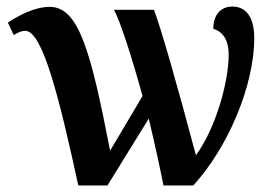

<svg xmlns="http://www.w3.org/2000/svg" viewBox="-20 -566 833 586"><path d="M219 0H308L434 -204C451 -133 467 -60 479 0H570C676 -116 756 -305 756 -450C756 -496 742 -546 689 -546C655 -546 631 -522 631 -478C662 -469 678 -441 678 -400C678 -316 639 -176 578 -92C522 -303 471 -481 450 -536H328C347 -501 382 -393 415 -273L316 -106C257 -411 220 -545 132 -545C84 -545 34 -517 4 -497L22 -459C32 -465 44 -472 57 -472C111 -472 163 -257 219 0Z"/></svg>

Font: Noto Serif Condensed
Style: Bold
Weight: 700
Width: 3
Designer: Monotype Design Team
Foundry: Monotype Imaging Inc.
Version: Version 2.015